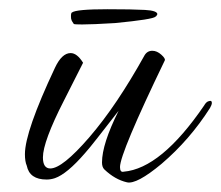

<svg xmlns="http://www.w3.org/2000/svg" viewBox="-20 -388 479 416"><path d="M255 7Q229 1 206 -21Q201 -26 201 -36Q201 -76 237 -148Q209 -112 191 -89Q173 -66 164 -56Q125 -11 99 -2Q90 1 81 1Q44 1 38 -29Q34 -38 34 -54Q34 -103 99 -241Q114 -273 133 -273Q147 -273 160 -252L118 -169Q96 -126 84.5 -95Q73 -64 73 -47Q73 -23 89 -23Q115 -23 173 -90Q204 -126 233.5 -170Q263 -214 292 -266Q298 -278 310 -278Q320 -278 329.5 -269.5Q339 -261 337 -257Q240 -56 240 -26Q240 -14 248 -16Q329 -23 422 -159Q427 -168 433 -169Q439 -171 439 -165Q439 -161 435 -154Q391 -85 330 -33Q276 12 255 7ZM158 -335Q142 -335 140 -336Q139 -338 137 -340.5Q135 -343 134 -348Q133 -360 136 -361Q145 -368 213 -368Q267 -368 294 -366.5Q321 -365 321 -357Q320 -356 319.5 -354.5Q319 -353 317 -352Q312 -346 229 -338Q180 -335 158 -335Z"/></svg>

Font: Ephesis
Style: Regular
Weight: 400
Designer: Robert E. Leuschke
Foundry: Robert E. Leuschke
Version: Version 1.010; ttfautohint (v1.8.3)